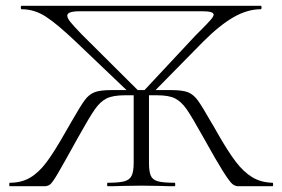

<svg xmlns="http://www.w3.org/2000/svg" viewBox="-20 -645 978 665"><path d="M14 -12Q54 -12 84 -29.5Q114 -47 141 -83Q168 -119 207 -188L226 -221Q258 -277 273 -297.5Q288 -318 307.5 -325.5Q327 -333 366 -333H572Q612 -333 631 -325.5Q650 -318 665 -297.5Q680 -277 713 -219Q719 -210 731 -188Q769 -121 796.5 -85Q824 -49 854 -31Q884 -13 924 -12Q926 -12 926 -6Q926 0 924 0H805Q794 0 784.5 -8Q775 -16 752.5 -51.5Q730 -87 685 -168Q645 -240 626.5 -266.5Q608 -293 586.5 -304Q565 -315 524 -315H413Q372 -315 350 -304.5Q328 -294 309 -267Q290 -240 251 -170Q199 -76 180.5 -44.5Q162 -13 154 -6.5Q146 0 133 0H14Q12 0 12 -6Q12 -12 14 -12ZM353 -12Q392 -12 410.5 -17Q429 -22 436 -36.5Q443 -51 443 -81V-324H496V-81Q496 -50 502.5 -36Q509 -22 527 -17Q545 -12 585 -12Q587 -12 587 -6Q587 0 585 0Q555 0 537 -1L469 -2L403 -1Q385 0 353 0Q351 0 351 -6Q351 -12 353 -12ZM55 -613Q52 -613 52 -619Q52 -625 55 -625H883Q886 -625 886 -619Q886 -613 883 -613Q837 -613 789 -585.5Q741 -558 684 -501L503 -317L474 -326L658 -523L681 -546Q697 -562 708.5 -575Q720 -588 720 -594Q720 -606 682 -606H256Q213 -606 213 -591Q213 -582 224.5 -568Q236 -554 263 -526L464 -326L435 -317L242 -501Q178 -562 138.5 -587.5Q99 -613 55 -613Z"/></svg>

Font: Cormorant Unicase Light
Style: Regular
Weight: 300
Designer: Christian Thalmann (Catharsis Fonts)
Foundry: Catharsis Fonts
Version: Version 4.000